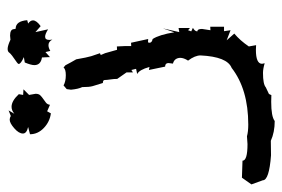

<svg xmlns="http://www.w3.org/2000/svg" viewBox="-158 -486 740 503"><g transform="rotate(-90 212.5 -234.0)"><path d="M-18.6 54.2 -1 29.3 43.5 30.8Q43.5 43.9 86.9 43.9L107.4 42.5Q119.6 45.9 138.2 45.9Q230.5 45.9 286.6 2.4Q315.9 -9.3 319.3 -79.1Q319.3 -93.8 305.7 -111.8Q313 -123 313 -132.8Q312 -147.9 297.9 -151.4L299.3 -163.1Q299.3 -171.9 290 -171.9L281.2 -214.4L289.1 -212.9Q281.7 -239.7 270.5 -245.1L284.2 -248L281.2 -260.3L274.9 -256.3V-272.9Q267.6 -282.7 257.8 -297.4Q257.8 -306.2 256.3 -315.7Q254.9 -325.2 254.9 -330.1Q254.9 -335 247.1 -335Q241.7 -352.5 239 -361.3Q236.3 -370.1 236.3 -389.2Q231.4 -398.9 229.5 -418.5L231 -429.7L240.7 -438Q251 -432.1 267.6 -432.1Q283.2 -432.1 287.6 -438L293.5 -433.1Q301.3 -418 309.1 -404.8Q314 -376.5 317.4 -365.2L325.2 -342.3Q320.8 -342.3 320.8 -339.4L325.2 -329.1L334 -297.9L342.8 -298.3L343.8 -277.3V-260.7L352.5 -261.2L362.3 -216.3L353.5 -216.8L352.5 -212.9Q352.5 -206.5 362.3 -204.6Q373.5 -187.5 379.9 -147.9L390.1 -177.7L380.4 -134.8L391.1 -136.7V-106.9L385.3 -111.8L382.3 -103.5L391.6 -99.1Q382.3 -94.2 382.3 -87.4Q388.7 -87.4 388.7 -75.2L385.3 -53.2L394.5 -53.7V-17.6H382.8L385.3 -0.5L358.9 -10.7L376.5 9.3Q358.4 24.4 342.8 47.4L346.2 66.4L334 65.9Q297.4 65.9 297.4 82L298.8 88.9Q284.2 84.5 273.4 84.5Q244.1 84.5 235.8 91.8L218.3 100.1L215.3 106.4L197.8 106Q159.2 106 147.5 115.2Q118.2 115.2 95.7 105L57.6 105.5Q-7.8 100.6 -7.8 84ZM167.5 -471.2Q145.5 -474.1 129.2 -489.7Q112.8 -505.4 112.8 -525.9L131.8 -530.8Q114.7 -534.7 114.7 -544.4Q114.7 -555.2 128.4 -567.1Q142.1 -579.1 150.9 -579.1Q156.2 -579.1 160.6 -576.2L175.3 -582L166.5 -566.9Q175.3 -574.2 184.6 -574.2Q200.2 -574.2 217.8 -555.2L215.8 -543.9L230.5 -543L215.8 -528.3L218.8 -511.2Q218.8 -502.9 214.6 -498.8Q210.4 -494.6 205.3 -491.2Q200.2 -487.8 195.6 -484.1Q190.9 -480.5 189.9 -473.6L172.9 -481ZM360.8 -467.3Q355.5 -477.5 346.2 -477.5Q338.9 -477.5 331.1 -472.7L328.1 -485.4L314.9 -473.6L314 -494.6Q293.9 -497.6 293.9 -514.6Q293.9 -522.9 300.8 -539.6L314.9 -542Q296.9 -549.8 296.9 -555.7Q296.9 -557.1 300.8 -560.1Q323.2 -575.2 326.2 -579.8Q329.1 -584.5 336.4 -584.5Q344.7 -584.5 360.4 -577.1L371.1 -578.1Q388.2 -578.1 388.2 -567.4L389.2 -563.5Q409.2 -563.5 411.6 -533.2L402.8 -530.8Q411.1 -524.9 411.1 -518.1Q411.1 -508.8 396 -498L380.4 -511.7L387.7 -478.5Q375.5 -486.3 368.2 -486.3Q359.9 -486.3 359.9 -475.1Z"/></g></svg>

Font: Truetypewriter PolyglOTT
Style: Regular
Weight: 400
Designer: Sergey Beatoff a.k.a. Sam_T
Version: Version 3.76